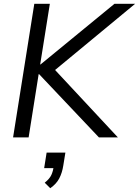

<svg xmlns="http://www.w3.org/2000/svg" viewBox="-20 -725 733 1013"><path d="M49 0 161 -705H243L192 -385H194L584 -705H693L248 -337V-380L602 0H502L186 -334H184L131 0ZM245 268 216 239Q242 218 251 198Q260 178 264 152L282 162H213L226 80H325L314 148Q308 187 292.5 216.5Q277 246 245 268Z"/></svg>

Font: Nunito Sans 12pt
Style: Italic
Weight: 400
Italic angle: -9°
Designer: Vernon Adams
Foundry: Vernon Adams
Version: Version 3.101;gftools[0.9.27]